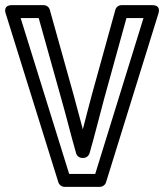

<svg xmlns="http://www.w3.org/2000/svg" viewBox="-50 -699 636 744"><path d="M218 -25 30 -629H100L187 -318C208 -245 223 -181 245 -105C248 -94 258 -87 269 -87H273C284 -87 294 -95 297 -105C319 -181 334 -245 354 -318L440 -629H506L319 -25ZM176 7C179 17 189 25 200 25H337C347 25 358 18 361 7L564 -647C574 -681 542 -679 540 -679H421C410 -679 400 -672 397 -661L306 -332C293 -285 283 -243 271 -198C259 -241 248 -285 235 -332L143 -661C140 -672 130 -679 119 -679H-4C-39 -679 -29 -649 -28 -647Z"/></svg>

Font: Falling Sky
Style: Ou
Weight: 400
Designer: Paul D. Hunt
Foundry: Adobe Systems Incorporated
Version: Version 1.02